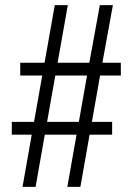

<svg xmlns="http://www.w3.org/2000/svg" viewBox="-20 -718 517 750"><path d="M68 12 104 -192H26V-242H113L145 -423H59V-473H154L194 -698H245L205 -473H329L370 -698H421L380 -473H452V-423H371L339 -242H418V-192H330L294 12H243L279 -192H155L119 12ZM164 -242H288L320 -423H196Z"/></svg>

Font: Archivo Condensed ExtraLight
Style: Regular
Weight: 250
Width: 3
Designer: Hector Gatti
Foundry: Omnibus-Type
Version: Version 2.001